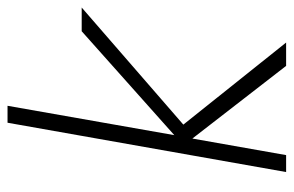

<svg xmlns="http://www.w3.org/2000/svg" viewBox="-155 -625 780 510"><g transform="rotate(-90 235.0 -370.0)"><path d="M33 0 164 -740H209L131 -297L407 -543H470L159 -273L377 0H315L122 -249L78 0Z"/></g></svg>

Font: Poppins ExtraLight
Style: Italic
Weight: 275
Italic angle: -10°
Designer: Ninad Kale (Devanagari), Jonny Pinhorn (Latin)
Foundry: Indian Type Foundry
Version: Version 3.200;PS 1.000;hotconv 16.6.54;makeotf.lib2.5.65590